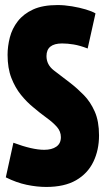

<svg xmlns="http://www.w3.org/2000/svg" viewBox="-20 -730 421 760"><path d="M358 -677 327 -538Q296 -550 271.5 -554Q247 -558 226 -558Q164 -558 164 -508Q164 -474 193 -451.5Q222 -429 259 -401Q286 -380 312 -353.5Q338 -327 355 -288.5Q372 -250 372 -194Q372 -136 349.5 -89.5Q327 -43 281 -16.5Q235 10 163 10Q126 10 85.5 1.5Q45 -7 3 -28L33 -165Q108 -137 155 -137Q185 -137 203 -149.5Q221 -162 221 -187Q221 -210 205 -228Q189 -246 164 -264Q139 -282 112 -305Q86 -326 63 -354.5Q40 -383 25 -421.5Q10 -460 10 -513Q10 -547 19 -582Q28 -617 50.5 -646Q73 -675 111 -692.5Q149 -710 208 -710Q235 -710 265 -705Q295 -700 320 -692.5Q345 -685 358 -677Z"/></svg>

Font: Georama ExtraCondensed ExtraBold
Style: Regular
Weight: 800
Width: 2
Designer: Jean-Baptiste Levee
Foundry: Production Type
Version: Version 1.000